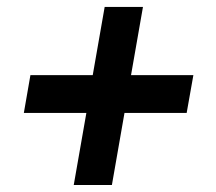

<svg xmlns="http://www.w3.org/2000/svg" viewBox="-20 -609 627 558"><path d="M360.8 -390.6H542L522.5 -280.8H341.8L305.2 -71.3H194.3L231 -280.8H49.3L68.4 -390.6H249.5L284.2 -588.9H395.5Z"/></svg>

Font: TypoPRO Roboto Mono
Style: Italic
Weight: 500
Designer: Google
Version: Version 2.000986; 2015; ttfautohint (v1.3)